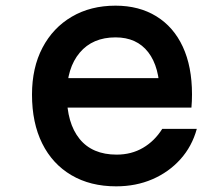

<svg xmlns="http://www.w3.org/2000/svg" viewBox="-20 -641 790 678"><path d="M192 -365H585L544 -307Q544 -404 503.5 -456.5Q463 -509 388 -509Q307 -509 261.5 -455Q216 -401 216 -307Q216 -206 261 -150.5Q306 -95 392 -95Q444 -95 485 -119Q526 -143 553 -186H675Q658 -124 617 -78.5Q576 -33 518 -8Q460 17 390 17Q299 17 232 -22.5Q165 -62 129 -134.5Q93 -207 93 -307Q93 -402 130 -472.5Q167 -543 233.5 -582Q300 -621 388 -621Q471 -621 532 -583.5Q593 -546 625.5 -476Q658 -406 658 -308Q658 -296 657.5 -284Q657 -272 656 -261H192Z"/></svg>

Font: Martian Mono SemiExpanded Medium
Style: Regular
Weight: 500
Width: 6
Designer: Roman Shamin
Foundry: Evil Martians
Version: Version 1.000